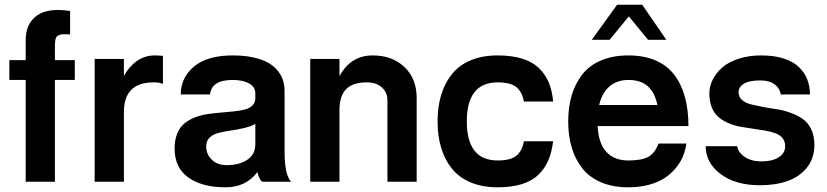

<svg xmlns="http://www.w3.org/2000/svg" viewBox="-20 -777 3537 821"><path d="M279.8 -629.9Q269 -630.9 260.7 -630.6Q252.4 -630.4 245.8 -630.1Q239.3 -629.9 234.6 -627.7Q230 -625.5 226.6 -623.8Q223.1 -622.1 220.9 -617.7Q218.8 -613.3 217.5 -610.1Q216.3 -606.9 215.8 -600.3Q215.3 -593.8 215.1 -588.9Q214.8 -584 214.8 -575.2V-520H299.8V-435.1H214.8V0H89.8V-435.1H20V-520H89.8V-605Q89.8 -675.8 137.5 -710.2Q185.1 -744.6 279.8 -730Z M676.8 -418Q663.1 -424.8 636.7 -424.8Q509.8 -424.8 509.8 -297.9V0H384.8V-524.9H509.8V-452.1Q532.2 -493.2 565.9 -516.6Q599.6 -540 641.6 -540Q657.2 -540 676.8 -538.1Z M1071.8 -377.9Q1071.8 -405.8 1044.7 -420.4Q1017.6 -435.1 974.6 -435.1Q884.8 -435.1 877.9 -373H752.9Q752.9 -445.3 809.8 -492.7Q866.7 -540 974.6 -540Q1024.4 -540 1063.2 -531.5Q1102.1 -522.9 1126.7 -508.8Q1151.4 -494.6 1167.5 -474.6Q1183.6 -454.6 1190.2 -433.3Q1196.8 -412.1 1196.8 -388.2V-125Q1196.8 -94.2 1200 -70.1Q1203.1 -45.9 1207.3 -33.4Q1211.4 -21 1215.8 -12.7Q1220.2 -4.4 1223.1 -2L1226.6 0H1101.6Q1089.4 -6.8 1080.6 -41Q1031.2 23.9 944.8 23.9Q843.8 23.9 785.2 -18.1Q726.6 -60.1 726.6 -141.1Q726.6 -179.2 738.3 -207Q750 -234.9 770 -250.5Q790 -266.1 815.9 -275.9Q841.8 -285.6 870.6 -289.6Q899.4 -293.5 928 -295.9Q956.5 -298.3 982.4 -301Q1008.3 -303.7 1028.3 -309.1Q1048.3 -314.5 1060.1 -326.7Q1071.8 -338.9 1071.8 -357.9ZM1071.8 -161.1V-247.1Q1051.3 -235.8 1020.5 -228.8Q989.7 -221.7 963.9 -218.3Q938 -214.8 913.8 -208.5Q889.6 -202.1 875.7 -188.2Q861.8 -174.3 861.8 -150.9Q861.8 -116.7 886 -93.8Q910.2 -70.8 949.7 -70.8Q1002 -70.8 1036.9 -93.5Q1071.8 -116.2 1071.8 -161.1Z M1306.6 0V-524.9H1431.6V-451.2Q1479.5 -540 1573.7 -540Q1657.7 -540 1709.7 -490.2Q1761.7 -440.4 1761.7 -357.9V0H1636.7V-348.1Q1636.7 -381.8 1612.8 -403.3Q1588.9 -424.8 1548.8 -424.8Q1487.8 -424.8 1459.7 -395.3Q1431.6 -365.7 1431.6 -308.1V0Z M2108.4 -424.8Q1976.1 -424.8 1976.1 -257.8Q1976.1 -90.8 2108.4 -90.8Q2162.1 -90.8 2187.3 -110.6Q2212.4 -130.4 2220.2 -172.9H2345.2Q2339.4 -125.5 2324.2 -90.6Q2309.1 -55.7 2281.7 -29.3Q2254.4 -2.9 2210.9 10.5Q2167.5 23.9 2108.4 23.9Q2042 23.9 1991.9 2.7Q1941.9 -18.6 1911.6 -56.9Q1881.3 -95.2 1866.2 -145.5Q1851.1 -195.8 1851.1 -257.8Q1851.1 -319.8 1866.2 -370.1Q1881.3 -420.4 1911.6 -459Q1941.9 -497.6 1991.9 -518.8Q2042 -540 2108.4 -540Q2224.6 -540 2281 -489Q2337.4 -438 2345.2 -342.8H2220.2Q2212.4 -385.3 2187.3 -405Q2162.1 -424.8 2108.4 -424.8Z M2667 -435.1Q2618.2 -435.1 2586.2 -407.5Q2554.2 -379.9 2542 -328.1H2791Q2779.8 -382.3 2749.5 -408.7Q2719.2 -435.1 2667 -435.1ZM2667 23.9Q2600.6 23.9 2550.5 2.7Q2500.5 -18.6 2470.2 -56.9Q2439.9 -95.2 2424.8 -145.5Q2409.7 -195.8 2409.7 -257.8Q2409.7 -319.8 2424.8 -370.1Q2439.9 -420.4 2470.2 -459Q2500.5 -497.6 2550.5 -518.8Q2600.6 -540 2667 -540Q2733.4 -540 2783.2 -518.6Q2833 -497.1 2863.5 -456.8Q2894 -416.5 2908.9 -361.8Q2923.8 -307.1 2923.8 -237.8H2535.6Q2539.1 -164.1 2572.8 -127.4Q2606.4 -90.8 2667 -90.8Q2723.1 -90.8 2751.7 -106.2Q2780.3 -121.6 2795.9 -163.1H2915Q2911.1 -134.8 2900.4 -108.6Q2889.6 -82.5 2869.4 -58.1Q2849.1 -33.7 2821.8 -15.6Q2794.4 2.4 2754.6 13.2Q2714.8 23.9 2667 23.9ZM2618.7 -756.8H2726.1L2829.1 -606.9H2751L2668.9 -707L2586.9 -606.9H2510.7Z M3235.4 -540Q3290 -540 3331.1 -526.9Q3372.1 -513.7 3396.2 -490.2Q3420.4 -466.8 3431.9 -437.5Q3443.4 -408.2 3443.4 -373H3318.4Q3314.5 -399.9 3292 -416.5Q3269.5 -433.1 3230.5 -433.1Q3184.6 -433.1 3161.4 -419.4Q3138.2 -405.8 3138.2 -382.8Q3138.2 -363.3 3152.1 -350.3Q3166 -337.4 3188.7 -331.5Q3211.4 -325.7 3240.7 -320.1Q3270 -314.5 3300.3 -310.1Q3330.6 -305.7 3359.9 -294.9Q3389.2 -284.2 3411.9 -268.8Q3434.6 -253.4 3448.5 -224.9Q3462.4 -196.3 3462.4 -157.2Q3462.4 -101.1 3431.4 -61.5Q3400.4 -22 3348.9 -3.4Q3297.4 15.1 3230.5 15.1Q3124.5 15.1 3061 -33Q2997.6 -81.1 2997.6 -151.9H3132.3Q3136.2 -125 3164.6 -106Q3192.9 -86.9 3235.4 -86.9Q3282.7 -86.9 3310.1 -104.5Q3337.4 -122.1 3337.4 -151.9Q3337.4 -172.4 3326.4 -186Q3315.4 -199.7 3296.6 -206.8Q3277.8 -213.9 3253.4 -218.3Q3229 -222.7 3202.1 -226.3Q3175.3 -230 3148.4 -234.6Q3121.6 -239.3 3097.2 -249.5Q3072.8 -259.8 3054 -274.9Q3035.2 -290 3024.2 -316.2Q3013.2 -342.3 3013.2 -377.9Q3013.2 -407.2 3027.1 -435.5Q3041 -463.9 3067.4 -487.5Q3093.8 -511.2 3137.5 -525.6Q3181.2 -540 3235.4 -540Z"/></svg>

Font: Miedinger*
Style: Bold
Weight: 700
Version: Version 001.000